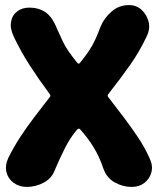

<svg xmlns="http://www.w3.org/2000/svg" viewBox="-20 -717 629 757"><path d="M86 20Q56 20 34 4Q12 -12 5.5 -38Q-1 -64 13 -95Q34 -137 60 -177Q86 -217 116 -256Q146 -295 176 -334Q181 -340 176 -346Q133 -404 97.5 -459Q62 -514 34 -573Q19 -605 23.5 -631Q28 -657 47.5 -672Q67 -687 96 -687Q132 -687 159 -669Q186 -651 205 -603Q217 -576 227 -555Q237 -534 250.5 -514.5Q264 -495 284 -470Q291 -462 296 -470Q317 -496 331 -517Q345 -538 355.5 -561Q366 -584 377 -613Q390 -645 419.5 -671Q449 -697 488 -697Q518 -697 538.5 -678Q559 -659 566 -631Q573 -603 558 -573Q530 -513 491 -458Q452 -403 407 -346Q402 -340 407 -334Q438 -294 467.5 -255Q497 -216 523.5 -176.5Q550 -137 569 -95Q584 -64 577 -38Q570 -12 549.5 4Q529 20 499 20Q464 20 432 2Q400 -16 387 -54Q372 -99 349 -136.5Q326 -174 296 -207Q291 -213 284 -206Q257 -175 235.5 -132Q214 -89 195 -44Q183 -13 151.5 3.5Q120 20 86 20Z"/></svg>

Font: Winky Sans ExtraBold
Style: Regular
Weight: 800
Designer: Simon Atzbach
Foundry: typofactur
Version: Version 1.205